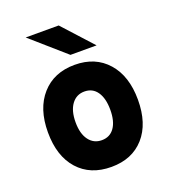

<svg xmlns="http://www.w3.org/2000/svg" viewBox="-136 -833 843 946"><g transform="rotate(-20 286.0 -360.0)"><path d="M285 -576 107 -732H280L422 -576ZM287 12Q177 12 113.5 -59Q50 -130 50 -255Q50 -379 114 -451Q178 -523 287 -523Q395 -523 458.5 -451Q522 -379 522 -255Q522 -130 459 -59Q396 12 287 12ZM287 -128Q330 -128 353.5 -161.5Q377 -195 377 -255Q377 -315 353.5 -349Q330 -383 287 -383Q245 -383 220 -349Q195 -315 195 -255Q195 -195 220 -161.5Q245 -128 287 -128Z"/></g></svg>

Font: Overpass Heavy
Style: Regular
Weight: 900
Designer: Delve Withrington, Thomas Jockin
Foundry: Delve Fonts
Version: Version 3.000;DELV;Overpass